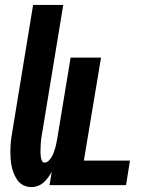

<svg xmlns="http://www.w3.org/2000/svg" viewBox="-20 -755 640 783"><path d="M109 8Q90 8 74.5 0Q59 -8 49.5 -22.5Q40 -37 34 -53.5Q28 -70 25.5 -88Q23 -106 22.5 -124.5Q22 -143 23 -161Q24 -179 27 -198Q30 -217 33 -235L115 -735H238L153 -219Q152 -212 150.5 -205Q149 -198 148.5 -191.5Q148 -185 147 -178Q146 -171 146 -164.5Q146 -158 145.5 -151Q145 -144 145 -137.5Q145 -131 145.5 -124.5Q146 -118 147 -111.5Q148 -105 151.5 -98.5Q155 -92 161 -92Q171 -92 178.5 -99.5Q186 -107 191 -115.5Q196 -124 199 -133Q202 -142 205 -151Q208 -160 209.5 -169Q211 -178 213 -187L268 -520H392L322 -100H510L494 0H182L191 -55Q185 -43 176.5 -31.5Q168 -20 158 -11Q148 -2 134.5 3Q121 8 109 8Z"/></svg>

Font: Iosevka Heavy Extended
Style: Italic
Weight: 900
Width: 7
Italic angle: -9°
Monospace: yes
Designer: Belleve Invis
Foundry: Belleve Invis
Version: Version 32.5.0; ttfautohint (v1.8.4)